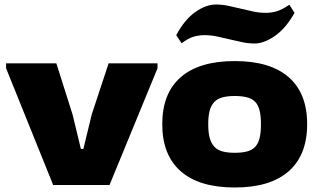

<svg xmlns="http://www.w3.org/2000/svg" viewBox="-20 -821 1416 852"><path d="M7 -518V-540H230L302 -313L339 -160H350L387 -313L462 -540H679V-518L466 0H216Z M1022 11Q864 11 782 -61Q700 -133 700 -270Q700 -407 782 -478.5Q864 -550 1022 -550Q1179 -550 1261 -478.5Q1343 -407 1343 -270Q1343 -133 1261 -61Q1179 11 1022 11ZM1022 -143Q1054 -143 1076.5 -149Q1099 -155 1112.5 -169.5Q1126 -184 1132 -208.5Q1138 -233 1138 -270Q1138 -306 1132 -330.5Q1126 -355 1112.5 -369Q1099 -383 1076.5 -389Q1054 -395 1022 -395Q990 -395 967.5 -389Q945 -383 931 -368.5Q917 -354 910.5 -330Q904 -306 904 -270Q904 -234 910.5 -209.5Q917 -185 931 -170Q945 -155 967.5 -149Q990 -143 1022 -143ZM762 -665Q799 -734 846.5 -767.5Q894 -801 938 -801Q966 -801 994 -795Q1022 -789 1049 -782.5Q1076 -776 1103.5 -770Q1131 -764 1160 -764Q1184 -764 1208 -771Q1232 -778 1264 -800L1287 -764Q1249 -696 1200.5 -662Q1152 -628 1110 -628Q1082 -628 1054 -634Q1026 -640 998.5 -646.5Q971 -653 943.5 -659Q916 -665 888 -665Q862 -665 838.5 -658Q815 -651 786 -629Z"/></svg>

Font: Encode Sans Wide
Style: ExtraBold
Weight: 800
Designer: Pablo Impallari, Andres Torresi
Foundry: Pablo Impallari, Andres Torresi
Version: Version 1.000; ttfautohint (v1.00) -l 8 -r 50 -G 200 -x 14 -